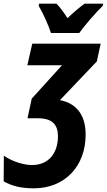

<svg xmlns="http://www.w3.org/2000/svg" viewBox="-75 -786 583 1047"><path d="M203 -606H357C386 -647 449 -719 486 -755L488 -766H386C357 -745 327 -719 293 -687C275 -716 251 -748 233 -766H138L136 -754C160 -714 189 -649 203 -606ZM109 241C277 241 392 122 392 -52C392 -149 350 -221 252 -240L453 -451L474 -548H101L74 -430H263L98 -248L75 -141H133C212 -141 241 -104 241 -43C241 46 193 114 99 114C57 114 -7 96 -54 63L-55 203C-11 228 40 241 109 241Z"/></svg>

Font: Noto Sans Display SemiCondensed Extra
Style: Italic
Weight: 800
Width: 4
Italic angle: -12°
Designer: Monotype Design Team
Foundry: Monotype Imaging Inc.
Version: Version 1.900